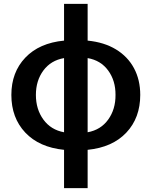

<svg xmlns="http://www.w3.org/2000/svg" viewBox="-20 -758 775 982"><path d="M307.6 204.1V8.3Q180.7 -4.4 109.4 -79.8Q38.1 -155.3 38.1 -272.5Q38.1 -388.2 109.4 -463.1Q180.7 -538.1 307.6 -550.3V-738.3H428.2V-550.3Q512.7 -542 573 -505.4Q633.3 -468.8 665.3 -409.2Q697.3 -349.6 697.3 -272.5Q697.3 -155.3 626.2 -79.8Q555.2 -4.4 428.2 8.3V204.1ZM307.6 -81.5V-460.9Q240.2 -449.2 201.9 -397.5Q163.6 -345.7 163.6 -272.5Q163.6 -199.2 201.9 -146.5Q240.2 -93.8 307.6 -81.5ZM428.2 -460.9V-81.5Q495.6 -93.8 533.4 -146.5Q571.3 -199.2 570.8 -272.5Q571.3 -345.2 533.4 -397.2Q495.6 -449.2 428.2 -460.9Z"/></svg>

Font: Inter Display Semi Bold
Style: Regular
Weight: 600
Designer: Rasmus Andersson
Foundry: rsms
Version: Version 4.000;git-37864ae